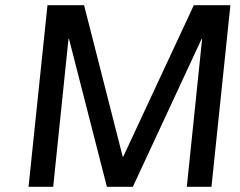

<svg xmlns="http://www.w3.org/2000/svg" viewBox="-20 -720 925 740"><path d="M700 0 759 -570H757L492 0H392L246 -570H244L185 0H90L163 -700H304L453 -116H455L727 -700H868L795 0Z"/></svg>

Font: Quantico
Style: Italic
Weight: 400
Italic angle: -12°
Designer: Matt Desmond
Foundry: MADtype
Version: Version 2.002